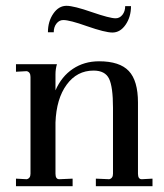

<svg xmlns="http://www.w3.org/2000/svg" viewBox="-20 -641 565 661"><path d="M35 0V-26L72 -24Q85 -27 85 -43V-376Q85 -393 72 -396L35 -394V-420H176Q171 -403 171 -385V-330Q192 -378 231 -404Q270 -430 321 -430Q392 -430 423.5 -396.5Q455 -363 455 -288V-43Q455 -24 468 -24L505 -26V0H310V-26L356 -24Q369 -27 369 -43V-270Q369 -342 355.5 -370Q342 -398 302 -398Q245 -398 209.5 -349.5Q174 -301 171 -219V-43Q171 -24 184 -24L230 -26V0ZM367 -529Q342 -529 279 -551Q220 -572 198 -572Q184 -572 174.5 -560Q165 -548 165 -530H145Q145 -567 163.5 -594Q182 -621 209 -621Q234 -621 297 -599Q358 -578 378 -578Q392 -578 401.5 -590Q411 -602 411 -620H431Q431 -583 412.5 -556Q394 -529 367 -529Z"/></svg>

Font: UnnaRegular
Style: Regular
Weight: 400
Designer: Jorge de Buen Unna
Foundry: Omnibus-Type
Version: Version 2.008;hotconv 1.0.109;makeotfexe 2.5.65596